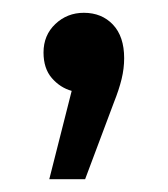

<svg xmlns="http://www.w3.org/2000/svg" viewBox="-20 -135 262 300"><path d="M57 145 92 7Q74 2 61 -13Q48 -28 48 -53Q48 -80 66.5 -97.5Q85 -115 111 -115Q139 -115 156.5 -96.5Q174 -78 174 -44Q174 -28 170 -11.5Q166 5 158 25L113 145Z"/></svg>

Font: Radio Canada
Style: Regular
Weight: 400
Designer: Charles Daoud, Etienne Aubert Bonn, Alexandre Saumier Demers, Jacques Le Bailly
Foundry: Radio-Canada
Version: Version 2.104;gftools[0.9.28.dev5+ged2979d]